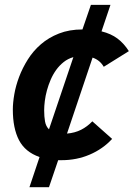

<svg xmlns="http://www.w3.org/2000/svg" viewBox="-20 -649 554 796"><path d="M444.8 -73.2Q425.8 -52.2 402.3 -35.9Q378.9 -19.5 352.1 -8.1Q325.2 3.4 295.9 9.3Q266.6 15.1 235.8 15.1H221.2L183.1 127H102.1L144 2Q84.5 -18.6 58.8 -67.9Q33.2 -117.2 33.2 -194.8Q33.2 -222.7 39.3 -258.1Q45.4 -293.5 59.3 -330.3Q73.2 -367.2 95.5 -402.6Q117.7 -438 149.7 -465.6Q181.6 -493.2 224.4 -510Q267.1 -526.9 321.8 -526.9L356.9 -628.9H438L400.9 -519Q440.4 -509.3 467.3 -489Q494.1 -468.8 514.2 -437L410.2 -372.1Q401.9 -386.2 390.6 -395.5Q379.4 -404.8 363.8 -410.2L257.8 -95.2Q291 -98.1 316.4 -111.1Q341.8 -124 362.8 -146ZM163.1 -191.9Q163.1 -165.5 166.7 -145.3Q170.4 -125 183.1 -112.8L284.2 -412.1Q261.7 -405.8 244.1 -391.8Q226.6 -377.9 213.1 -359.4Q199.7 -340.8 190.2 -318.8Q180.7 -296.9 174.6 -274.4Q168.5 -252 165.8 -230.5Q163.1 -209 163.1 -191.9Z"/></svg>

Font: Lorenzo Sans
Style: Bold Italic
Weight: 700
Italic angle: -12°
Foundry: Intel Corporation
Version: Version 1.00; ttfautohint (v1.5)